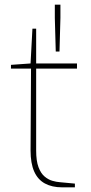

<svg xmlns="http://www.w3.org/2000/svg" viewBox="-20 -803 390 823"><path d="M246 0Q203 0 172.5 -16.5Q142 -33 126.5 -68Q111 -103 111 -158L113 -509H27V-525L111 -531L119 -680H135V-531H310V-509H135V-158Q135 -113 145 -86.5Q155 -60 171 -46.5Q187 -33 204.5 -28Q222 -23 237 -22L301 -16V0ZM219 -582 215 -726V-783H239V-726L235 -582Z"/></svg>

Font: Exo Thin Thin
Style: Regular
Weight: 250
Version: Version 2.000